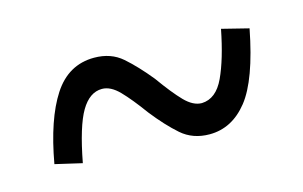

<svg xmlns="http://www.w3.org/2000/svg" viewBox="-43 -490 613 388"><g transform="rotate(-15 264.0 -296.0)"><path d="M357 -191Q322 -191 298 -212Q274 -233 248 -266Q224 -299 206 -317.5Q188 -336 170 -336Q144 -336 126 -305.5Q108 -275 94 -201L38 -214Q54 -304 85.5 -352.5Q117 -401 171 -401Q206 -401 229.5 -380.5Q253 -360 279 -328Q304 -293 322 -274.5Q340 -256 358 -256Q388 -257 405 -293.5Q422 -330 434 -391L490 -377Q470 -274 437 -232.5Q404 -191 357 -191Z"/></g></svg>

Font: PlemolJP
Style: Regular
Weight: 400
Monospace: yes
Version: v2.0.4; ttfautohint (v1.8.4.7-5d5b-dirty) -l 6 -r 45 -G 200 